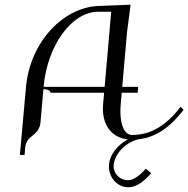

<svg xmlns="http://www.w3.org/2000/svg" viewBox="-20 -585 802 818"><path d="M624 152.9 601.3 133.4C576.9 161.8 548.9 182.9 526.1 182.9C491.9 182.9 464.1 156.4 464.1 123.9C464.1 72.5 516.2 19.7 571.5 8.2C643.9 -0.5 703.7 -41.3 762.2 -117L749.4 -130C687.3 -49 621.6 -10 542.9 -10C511.7 -10 492.9 -49.1 492.9 -110.3C492.9 -119.7 493.3 -129.6 494.2 -140L498.6 -190H566.6L568.8 -215H500.8L521.4 -450L536.4 -565L411 -560C250.9 -560 108 -405.4 90.8 -215L64.7 75H84.7L87.3 45C89.5 20 98.7 8.4 119 -7.5C139.4 -23.4 150.5 -40 152.7 -65L164.9 -205C182.3 -205 195 -199.1 195 -190H423.6L419.2 -140C418.7 -133.6 418.4 -127.4 418.4 -121.4C418.4 -47.8 458.9 2 524.6 9.1C479.2 32.9 444.1 77.5 444.1 123.9C444.1 173 480.9 212.9 526.1 212.9C564.9 212.9 598.8 182.3 624 152.9ZM425.8 -215H165.8C181.3 -391.6 285.6 -535 398.8 -535H453.8Z"/></svg>

Font: Galberik
Style: Regular
Weight: 400
Designer: Gluk
Foundry: Gluk
Version: Version 0.50